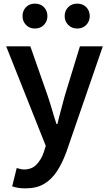

<svg xmlns="http://www.w3.org/2000/svg" viewBox="-20 -810 599 1057"><path d="M120 227Q97 227 79.5 224Q62 221 47 216L72 115Q80 117 90.5 120Q101 123 112 123Q155 123 181 96Q207 69 221 28L232 -7L14 -555H147L242 -284Q255 -246 266.5 -206Q278 -166 291 -127H296Q305 -166 316 -205.5Q327 -245 337 -284L420 -555H546L346 25Q323 88 293.5 133Q264 178 222.5 202.5Q181 227 120 227ZM172 -653Q142 -653 123 -673Q104 -693 104 -721Q104 -751 123 -770.5Q142 -790 172 -790Q203 -790 222 -770.5Q241 -751 241 -721Q241 -693 222 -673Q203 -653 172 -653ZM405 -653Q375 -653 355.5 -673Q336 -693 336 -721Q336 -751 355.5 -770.5Q375 -790 405 -790Q436 -790 455 -770.5Q474 -751 474 -721Q474 -693 455 -673Q436 -653 405 -653Z"/></svg>

Font: Noto Sans TC Thin SemiBold
Style: Regular
Weight: 600
Version: Version 2.004-H2;hotconv 1.0.118;makeotfexe 2.5.65603